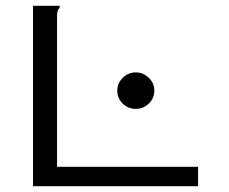

<svg xmlns="http://www.w3.org/2000/svg" viewBox="-20 -643 790 663"><path d="M94 -623H186V-616Q180 -610 178.5 -603Q177 -596 177 -579V-67H664V0H94ZM449 -267Q422 -267 403.5 -285.5Q385 -304 385 -330Q385 -356 404 -374.5Q423 -393 449 -393Q474 -393 493.5 -374.5Q513 -356 513 -330Q513 -304 494 -285.5Q475 -267 449 -267Z"/></svg>

Font: Inconsolata ExtraExpanded
Style: Regular
Weight: 400
Width: 8
Monospace: yes
Designer: Raph Levien, Cyreal, Brenton Simpson
Foundry: Raph Levien, Cyreal, Google
Version: Version 3.000; ttfautohint (v1.8.2.53-6de2)